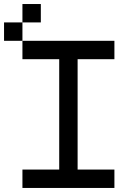

<svg xmlns="http://www.w3.org/2000/svg" viewBox="-20 -929 676 949"><path d="M90.9 -909.1V-818.2H181.8V-909.1ZM0 -818.2V-727.3H90.9V-818.2ZM272.7 -90.9H90.9V0H545.5V-90.9H363.6V-636.4H545.5V-727.3H90.9V-636.4H272.7Z"/></svg>

Font: Departure Mono
Style: Regular
Weight: 400
Monospace: yes
Designer: Helena Zhang
Version: Version 1.500;Glyphs 3.3.1 (3343)